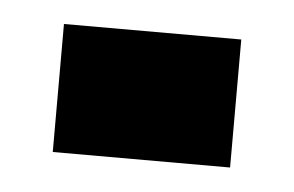

<svg xmlns="http://www.w3.org/2000/svg" viewBox="-27 -160 294 192"><g transform="rotate(5 120.0 -64.0)"><path d="M31 0V-128.5H209V0Z"/></g></svg>

Font: Big Shoulders Stencil Text ExtraBold
Style: Regular
Weight: 800
Designer: Patric King
Foundry: XO Type Co
Version: Version 1.000